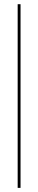

<svg xmlns="http://www.w3.org/2000/svg" viewBox="-20 -712 183 918"><path d="M64.5 186.3V-691.9H78.2V186.3Z"/></svg>

Font: Playfair 144pt SemiCondensed ExtraBold
Style: Regular
Weight: 800
Width: 4
Designer: Claus Eggers Sørensen
Foundry: Claus Eggers Sørensen
Version: Version 2.203